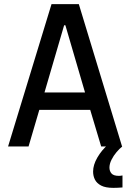

<svg xmlns="http://www.w3.org/2000/svg" viewBox="-20 -708 629 928"><path d="M19 0 229 -688H361L570 0H469L416 -177H170L118 0ZM195 -261H391L296 -586H290ZM528 200Q490 200 469 189Q448 178 439 160.5Q430 143 430 121Q430 89 450.5 53.5Q471 18 503 -10L571 0Q558 10 543.5 27Q529 44 519 64Q509 84 509 102Q509 119 519 130.5Q529 142 555 142Q558 142 562.5 141.5Q567 141 572 140V198Q559 199 549 199.5Q539 200 528 200Z"/></svg>

Font: Saira SemiCondensed Medium
Style: Regular
Weight: 500
Width: 4
Designer: Hector Gatti with collaboration of the Omnibus-Type team
Foundry: Omnibus-Type
Version: Version 1.101